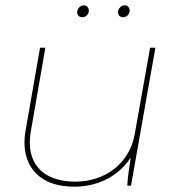

<svg xmlns="http://www.w3.org/2000/svg" viewBox="-20 -700 655 724"><path d="M260 4C352 4 429 -38 473 -106C466 -61 461 -26 460 0H474L566 -520H546L488 -194C468 -82 375 -15 264 -15C138 -15 76 -88 96 -203L151 -520H131L76 -205C56 -88 116 4 260 4ZM291 -635C303 -635 315 -646 315 -660C315 -670 308 -680 296 -680C283 -680 271 -667 271 -654C271 -643 278 -635 291 -635ZM445 -635C457 -635 469 -646 469 -660C469 -670 462 -680 450 -680C437 -680 425 -667 425 -654C425 -643 432 -635 445 -635Z"/></svg>

Font: Fixel Display 20240404 Thin
Style: Italic
Weight: 100
Italic angle: -10°
Designer: AlfaBravo + MacPaw
Foundry: Kyrylo Tkachov, Marchela Mozhyna, Serhii Makarenko, Maria Weinstein, Zakhar Kryvoshyya
Version: Version 1.211;Glyphs 3.2 (3225)